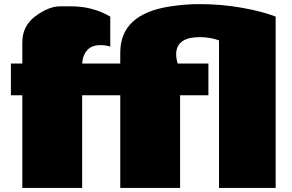

<svg xmlns="http://www.w3.org/2000/svg" viewBox="-20 -917 1424 937"><path d="M839.8 -651.9Q839.8 -630.9 847.2 -606.9H997.1V-452.1H858.9V0H566.9V-452.1H380.9V0H88.9V-452.1H33.2V-606.9H88.9V-710Q88.9 -791 153.3 -838.4Q217.8 -885.7 271.7 -886Q325.7 -886.2 326.2 -886.2Q433.1 -886.2 518.1 -835.9V-689.9Q494.1 -696.8 470.7 -696.8Q428.2 -696.8 406 -672.6Q383.8 -648.4 380.9 -606.9H566.9V-660.2Q566.9 -848.6 810.5 -885.7Q884.8 -897 951.2 -897Q1061.5 -897 1162.8 -878.7Q1264.2 -860.4 1325.2 -835.9V0H1048.8V-720.2Q1003.4 -735.8 956.1 -735.8Q839.8 -735.8 839.8 -651.9Z"/></svg>

Font: Fz Rammetto One
Style: Regular
Weight: 400
Designer: Vernon Adams
Foundry: Vernon Adams
Version: Vit hóa bi c Thuy @ FontZin.Com